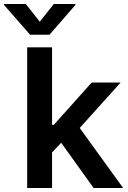

<svg xmlns="http://www.w3.org/2000/svg" viewBox="-77 -945 641 965"><path d="M59.6 -707H184.6V-317.4H193.4L383.8 -530.3H529.3L323.7 -301.8L542 0H393.6L230.5 -227.5L184.6 -178.7V0H59.6ZM123 -835.9 193.4 -924.8H301.8V-919.9L171.9 -770.5H74.2L-56.6 -919.9V-924.8H52.7Z"/></svg>

Font: Pretendard Std SemiBold
Style: Regular
Weight: 600
Designer: Base glyphs from Inter by Rasmus Andersson; Hangeul glyphs from Noto Sans CJK(Source Han Sans) by Jang Soo-young and Kan
Foundry: Kil Hyung-jin
Version: Version 1.309